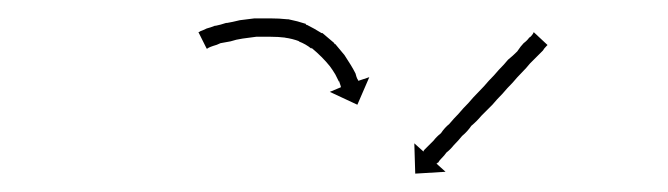

<svg xmlns="http://www.w3.org/2000/svg" viewBox="-20 -586 727 209"><path d="M198 -552Q198 -552 198 -552Q198 -552 198 -552Q198 -552 198 -552Q198 -552 198 -552Q201 -553 205 -555Q205 -555 205 -555Q205 -555 205 -555Q205 -555 205 -555Q205 -555 205 -555Q209 -556 214 -558Q214 -558 214 -558Q214 -558 214 -558Q215 -558 215 -558Q215 -558 215 -558Q220 -559 226 -561Q226 -561 226.5 -561Q227 -561 227 -561Q227 -561 227 -561Q227 -561 227 -561Q233 -562 241 -564Q241 -564 241 -564Q241 -564 241 -564Q241 -564 241 -564Q241 -564 241 -564Q249 -565 257 -566Q257 -566 257 -566Q257 -566 257 -566Q257 -566 257 -566Q257 -566 257 -566Q266 -566 274 -566Q274 -566 274 -566Q274 -566 274 -566Q274 -566 274 -566Q274 -566 274 -566Q284 -566 293 -565Q293 -565 293.5 -565Q294 -565 294 -565Q294 -565 294 -565Q294 -565 294 -565Q304 -563 313 -560Q313 -560 313 -559.5Q313 -559 313 -559Q313 -559 313.5 -559Q314 -559 314 -559Q322 -555 330 -550Q330 -550 330 -550Q330 -550 331 -550Q331 -550 331 -550Q331 -550 331 -550Q338 -544 344 -539Q344 -539 344 -538.5Q344 -538 344 -538Q345 -538 345 -538Q345 -538 345 -538Q350 -532 355 -526Q355 -526 355 -526Q355 -526 355 -526Q355 -526 355 -526Q355 -526 355 -526Q359 -520 362 -515Q362 -515 362 -515Q362 -515 362 -515Q362 -515 362 -515Q362 -515 362 -515Q365 -510 367 -506Q367 -506 367 -506Q367 -506 367 -506Q367 -506 367 -506Q367 -506 367 -506Q368 -502 369 -500Q369 -500 369 -500Q369 -500 369 -500Q369 -500 369 -500Q369 -500 369 -500Q370 -499 370 -498L382 -502L369 -472L339 -486L351 -491Q351 -491 351 -492Q351 -492 351 -492Q351 -492 351 -492Q351 -492 351 -492Q351 -492 351 -492Q350 -495 349 -498Q349 -498 349 -498Q349 -498 349 -497Q349 -497 349 -497Q349 -497 349 -497Q347 -501 345 -505Q345 -505 345 -505Q345 -505 345 -505Q345 -505 345 -505Q345 -505 345 -505Q342 -510 339 -514Q339 -514 339 -514Q339 -514 339 -514Q339 -514 339 -514Q339 -514 339 -514Q335 -519 330 -524Q330 -524 330 -524Q330 -524 330 -524Q330 -524 330 -524Q330 -524 330 -524Q325 -529 319 -534Q319 -534 319 -534Q319 -534 319 -534Q319 -533 319 -533Q319 -533 319 -533Q313 -538 305 -541Q305 -541 305.5 -541Q306 -541 306 -541Q306 -541 306 -541Q306 -541 306 -541Q298 -544 290 -545Q290 -545 290 -545Q290 -545 290 -545Q291 -545 291 -545Q291 -545 291 -545Q283 -546 274 -546Q274 -546 274 -546Q274 -546 274 -546Q274 -546 274.5 -546Q275 -546 275 -546Q266 -546 258 -546Q258 -546 258.5 -546Q259 -546 259 -546Q259 -546 259 -546Q259 -546 259 -546Q251 -545 244 -544Q244 -544 244 -544Q244 -544 244 -544Q244 -544 244 -544Q244 -544 244 -544Q237 -543 231 -541Q231 -541 231 -541Q231 -541 231 -541Q231 -541 231 -541Q231 -541 231 -541Q225 -540 220 -539Q220 -539 220 -539Q220 -539 220 -539Q220 -539 220 -539Q220 -539 220 -539Q216 -537 212 -536Q212 -536 212 -536Q212 -536 212 -536Q212 -536 212 -536Q212 -536 212 -536Q209 -535 207 -534Q207 -534 207 -534Q207 -534 207 -534Q207 -534 207 -534Q207 -534 207 -534Q206 -533 205 -533L196 -551Q197 -551 198 -552ZM575 -536Q572 -533 571 -531Q569 -529 565 -525Q561 -521 557 -517Q553 -512 548 -507Q543 -502 538 -496Q532 -490 527 -484Q521 -478 516 -472Q510 -466 504 -460Q499 -454 493 -449Q489 -443 483 -438Q479 -433 474 -428Q470 -423 466 -420Q464 -417 460 -413Q458 -411 457 -409Q456 -409 456 -408.5Q456 -408 455 -408L465 -399L432 -397L431 -430L441 -421Q441 -422 442 -423Q444 -425 446 -427Q448 -429 452 -433Q455 -437 460 -441Q464 -447 469 -451Q474 -457 479 -462Q484 -468 490 -474Q495 -480 501 -486Q507 -492 512 -498Q518 -504 523 -510Q529 -516 533 -521Q538 -525 543 -530Q547 -536 550 -539Q554 -542 556 -545Q558 -546 560 -549Q560 -549 561 -551L576 -537Q575 -536 575 -536Z"/></svg>

Font: FRB American Cursive Just Arrows
Style: Italic
Weight: 400
Italic angle: -25°
Version: Version 2.0;Modular Font Editor K font №1